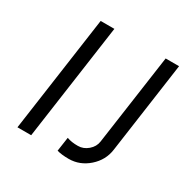

<svg xmlns="http://www.w3.org/2000/svg" viewBox="-169 -908 1065 1077"><g transform="rotate(30 364.0 -370.0)"><path d="M181.2 -750H270L164.1 0H75.2ZM412.1 9.8Q365.2 9.8 335.9 1L349.1 -89.8Q379.9 -78.6 420.9 -79.1Q456.1 -79.1 485.1 -104Q514.2 -128.9 519 -164.1L602.1 -750H689L606 -161.1Q596.2 -89.4 540 -39.8Q483.9 9.8 412.1 9.8Z"/></g></svg>

Font: Oakes Grotesk
Style: Italic
Weight: 400
Designer: Samuel Oakes
Foundry: Samuel Oakes
Version: Version 1.0 | wf-rip DC20170320